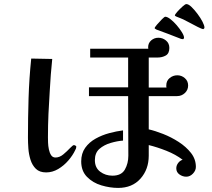

<svg xmlns="http://www.w3.org/2000/svg" viewBox="-20 -879 1040 941"><path d="M354 -160Q354 -156 352.5 -151.5Q351 -147 349 -144Q337 -118 315 -92.5Q293 -67 265 -50.5Q237 -34 206 -34Q174 -34 156 -51.5Q138 -69 129.5 -96Q121 -123 119 -152Q117 -181 117 -204Q117 -301 120 -398Q123 -495 133 -592L236 -590Q232 -552 229 -513Q226 -474 224 -436Q220 -378 217.5 -321Q215 -264 215 -206Q215 -197 215.5 -180.5Q216 -164 219.5 -147Q223 -130 230.5 -118.5Q238 -107 252 -107Q272 -107 290.5 -122.5Q309 -138 323 -153Q337 -168 343 -168Q345 -168 349.5 -165.5Q354 -163 354 -160ZM940 -61Q940 -43 925.5 -28Q911 -13 893 -13Q875 -13 859.5 -24Q844 -35 844 -54Q844 -68 853 -80Q862 -92 875 -96Q841 -122 795.5 -140Q750 -158 709 -168V-116Q709 -49 668.5 -3.5Q628 42 559 42Q519 42 477 29.5Q435 17 406.5 -12Q378 -41 378 -88Q378 -127 397.5 -154.5Q417 -182 448.5 -199.5Q480 -217 515.5 -226.5Q551 -236 583 -240V-190Q555 -188 522.5 -178.5Q490 -169 467.5 -149.5Q445 -130 445 -94Q445 -57 471 -37.5Q497 -18 531 -18Q575 -18 592 -48Q609 -78 609 -116Q609 -189 608.5 -262Q608 -335 608 -408H416V-451H608V-597H422V-640H707Q706 -642 706 -647Q706 -668 721 -681Q736 -694 756 -694Q777 -694 793.5 -680.5Q810 -667 810 -644Q810 -617 792.5 -607Q775 -597 751.5 -597Q728 -597 709 -597V-450H796Q795 -452 795 -455Q795 -458 795 -460Q795 -483 811.5 -496.5Q828 -510 849 -510Q870 -510 886 -496Q902 -482 902 -460Q902 -438 886 -423Q870 -408 848 -408H709V-245Q740 -238 779.5 -222.5Q819 -207 855.5 -183.5Q892 -160 916 -129.5Q940 -99 940 -61ZM882 -694Q882 -693 880.5 -690Q879 -687 877 -687Q868 -687 858 -692Q830 -703 802.5 -713.5Q775 -724 747 -734Q746 -735 742 -737Q738 -739 738 -741Q738 -745 749.5 -758.5Q761 -772 773.5 -784.5Q786 -797 790 -797Q800 -797 815.5 -785Q831 -773 846 -755.5Q861 -738 871.5 -721Q882 -704 882 -694ZM982 -744Q982 -739 976 -736Q969 -737 949 -747Q929 -757 908 -768.5Q887 -780 878 -784Q875 -786 865 -789.5Q855 -793 846 -797Q837 -801 837 -803Q837 -808 849 -821.5Q861 -835 874.5 -847Q888 -859 893 -859Q904 -859 918.5 -845Q933 -831 948 -811Q963 -791 972.5 -772.5Q982 -754 982 -744Z"/></svg>

Font: Kaisei Decol Medium
Style: Regular
Weight: 500
Designer: Font-Kai, 金井和夫
Foundry: KAZUO KANAI
Version: Version 5.003